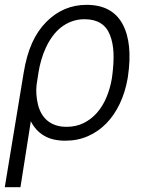

<svg xmlns="http://www.w3.org/2000/svg" viewBox="-23 -573 607 796"><path d="M-3.2 203.1 75.3 -272.4Q87 -343.4 109.9 -394.5Q132.8 -445.7 169 -482.2Q239.3 -552.9 335.9 -552.9Q441.8 -552.9 485.1 -473.4Q527.7 -394.5 507.5 -256.7L506 -247.2Q496.1 -190.3 473.5 -142.9Q451 -95.5 417.8 -61.4Q384.6 -27.3 341.6 -8.5Q298.7 10.3 247.9 10.3Q194.2 10.3 159.3 -10.7Q124.3 -31.6 104.8 -70.3L61.8 203.1ZM134.6 -138.8Q139.6 -119 149.1 -102.1Q158.7 -85.2 173.3 -73Q187.9 -60.7 207.7 -54Q227.6 -47.2 253.2 -47.2Q292.3 -47.2 323.9 -62.9Q355.5 -78.5 379.1 -105.5Q402.7 -132.5 418.1 -169Q433.6 -205.6 440.7 -247.5L441.8 -255.3Q449.2 -310 447.6 -352.3Q446 -394.5 432.9 -427.9Q407.3 -493.3 327.8 -493.3Q298.3 -493.3 273.8 -484Q249.3 -474.8 229.4 -459Q209.5 -443.2 194.1 -421.7Q178.6 -400.2 167.3 -375.7Q155.9 -351.2 148.3 -324.9Q140.6 -298.7 136.7 -273.1L128.6 -220.9Q124.3 -180.8 134.6 -138.8Z"/></svg>

Font: Inter P Light
Style: Italic
Weight: 300
Italic angle: 9.39999°
Designer: Rasmus Andersson
Foundry: rsms
Version: Version 3.018;git-588b23468